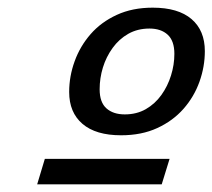

<svg xmlns="http://www.w3.org/2000/svg" viewBox="-20 -734 554 501"><path d="M77 -253 97 -319.5H422.5L402 -253ZM378.5 -714Q445 -714 479.8 -684.2Q514.5 -654.5 514.5 -600.5Q514.5 -560 500.5 -520.8Q486.5 -481.5 458.8 -450Q431 -418.5 390.2 -399.8Q349.5 -381 296 -381Q230 -381 195.2 -410.8Q160.5 -440.5 160.5 -494Q160.5 -535 174.8 -574.2Q189 -613.5 216.5 -645Q244 -676.5 284.8 -695.2Q325.5 -714 378.5 -714ZM305.5 -435.5Q336.5 -435.5 360.5 -449.2Q384.5 -463 401 -486Q417.5 -509 426.2 -537Q435 -565 435 -593.5Q435 -627.5 417.5 -643.5Q400 -659.5 370 -659.5Q339 -659.5 314.8 -645.8Q290.5 -632 273.8 -608.8Q257 -585.5 248.5 -557.8Q240 -530 240 -501Q240 -467 257.8 -451.2Q275.5 -435.5 305.5 -435.5Z"/></svg>

Font: Newsreader 7pt
Style: Italic
Weight: 400
Italic angle: -17°
Designer: Hugues Gentile
Foundry: Production Type
Version: Version 1.003